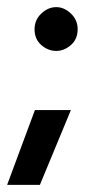

<svg xmlns="http://www.w3.org/2000/svg" viewBox="-38 -397 262 539"><path d="M161 -88Q139 -35 117.5 17Q96 69 74 122H-18Q2 69 21 17Q40 -35 60 -88ZM59 -315Q59 -341 78 -359Q97 -377 120 -377Q142 -377 161 -359Q180 -341 180 -315Q180 -287 161 -270.5Q142 -254 120 -254Q97 -254 78 -270.5Q59 -287 59 -315Z"/></svg>

Font: Reem Kufi Medium
Style: Regular
Weight: 500
Designer: Khaled Hosny
Version: Version 1.001